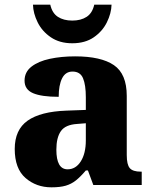

<svg xmlns="http://www.w3.org/2000/svg" viewBox="-20 -791 654 821"><path d="M200 10Q135 10 89 -30Q43 -70 43 -154Q43 -236 98 -275Q153 -314 265 -318L347 -321V-375Q347 -428 335 -456.5Q323 -485 290 -485Q260 -485 245.5 -456Q231 -427 231 -377Q158 -377 121.5 -392.5Q85 -408 85 -446Q85 -483 114.5 -506Q144 -529 193 -539.5Q242 -550 301 -550Q412 -550 467 -512.5Q522 -475 522 -381V-128Q522 -87 535 -72Q548 -57 582 -57H586V0H379L356 -62H347Q324 -35 304.5 -19.5Q285 -4 261 3Q237 10 200 10ZM269 -67Q304 -67 325.5 -101Q347 -135 347 -191V-264L310 -261Q260 -258 240.5 -230.5Q221 -203 221 -151Q221 -67 269 -67ZM289 -606Q235 -606 197.5 -631.5Q160 -657 141 -695.5Q122 -734 121 -771H195Q203 -735 227.5 -719Q252 -703 289 -703Q326 -703 350.5 -719Q375 -735 383 -771H457Q456 -734 437 -695.5Q418 -657 381 -631.5Q344 -606 289 -606Z"/></svg>

Font: Noto Serif Tamil ExtraBold
Style: Italic
Weight: 800
Italic angle: -12°
Designer: Indian Type Foundry, Tom Grace, and the Monotype Design Team
Foundry: Monotype Imaging Inc.
Version: Version 2.003; ttfautohint (v1.8.4.7-5d5b)